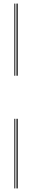

<svg xmlns="http://www.w3.org/2000/svg" viewBox="-20 -930 180 1070"><path d="M76 -508V-910H80V-508ZM60 -508V-910H64V-508ZM68 -508V-910H72V-508ZM76 120V-268H80V120ZM60 120V-268H64V120ZM68 120V-268H72V120Z"/></svg>

Font: Big Shoulders Inline Display SC Thin
Style: Regular
Weight: 100
Designer: Patric King
Foundry: XO Type Co
Version: Version 2.002